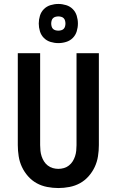

<svg xmlns="http://www.w3.org/2000/svg" viewBox="-20 -939 590 971"><path d="M275 12Q247 12 218.5 6.5Q190 1 165.5 -12.5Q141 -26 122 -47.5Q103 -69 91 -94.5Q79 -120 74.5 -148.5Q70 -177 70 -205V-670H183V-205Q183 -191 184.5 -176.5Q186 -162 190.5 -148.5Q195 -135 202.5 -123Q210 -111 221.5 -102Q233 -93 247 -89Q261 -85 275 -85Q289 -85 303 -89Q317 -93 328.5 -102Q340 -111 347.5 -123Q355 -135 359.5 -148.5Q364 -162 365.5 -176.5Q367 -191 367 -205V-670H480V-205Q480 -177 475.5 -148.5Q471 -120 459 -94.5Q447 -69 428 -47.5Q409 -26 384.5 -12.5Q360 1 331.5 6.5Q303 12 275 12ZM275 -721Q255 -721 235.5 -727Q216 -733 202 -747Q188 -761 182 -780.5Q176 -800 176 -820Q176 -840 182 -859.5Q188 -879 202 -893Q216 -907 235.5 -913Q255 -919 275 -919Q295 -919 314.5 -913Q334 -907 348 -893Q362 -879 368 -859.5Q374 -840 374 -820Q374 -800 368 -780.5Q362 -761 348 -747Q334 -733 314.5 -727Q295 -721 275 -721ZM275 -784Q282 -784 289.5 -786Q297 -788 302 -793Q307 -798 309 -805.5Q311 -813 311 -820Q311 -827 309 -834.5Q307 -842 302 -847Q297 -852 289.5 -854Q282 -856 275 -856Q268 -856 260.5 -854Q253 -852 248 -847Q243 -842 241 -834.5Q239 -827 239 -820Q239 -813 241 -805.5Q243 -798 248 -793Q253 -788 260.5 -786Q268 -784 275 -784Z"/></svg>

Font: Lode
Style: Bold
Weight: 700
Monospace: yes
Designer: Belleve Invis
Foundry: Belleve Invis
Version: Version 29.2.0; ttfautohint (v1.8.3)